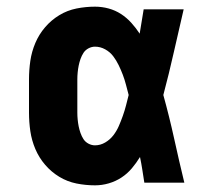

<svg xmlns="http://www.w3.org/2000/svg" viewBox="-20 -548 640 576"><path d="M265 8Q237 8 209.5 2.5Q182 -3 158 -17.5Q134 -32 115.5 -53.5Q97 -75 86 -101Q75 -127 71 -154.5Q67 -182 67 -210V-310Q67 -338 71 -365.5Q75 -393 86 -419Q97 -445 115.5 -466.5Q134 -488 158 -502.5Q182 -517 209.5 -522.5Q237 -528 265 -528Q286 -528 306 -522.5Q326 -517 343 -506Q360 -495 374 -479.5Q388 -464 399 -447Q402 -465 405 -483.5Q408 -502 411 -520H531Q516 -456 501.5 -391.5Q487 -327 470 -263Q488 -198 502.5 -132Q517 -66 533 0H413Q410 -19 407 -38.5Q404 -58 400 -77Q389 -59 375.5 -43Q362 -27 344.5 -15.5Q327 -4 306.5 2Q286 8 265 8ZM265 -112Q281 -112 295.5 -120.5Q310 -129 320 -142Q330 -155 336.5 -170Q343 -185 348.5 -200.5Q354 -216 358 -231.5Q362 -247 366 -263Q362 -278 358 -293.5Q354 -309 348.5 -323.5Q343 -338 336 -352.5Q329 -367 319.5 -379.5Q310 -392 295.5 -400Q281 -408 265 -408Q255 -408 245.5 -403Q236 -398 230.5 -389.5Q225 -381 221.5 -371Q218 -361 216 -351Q214 -341 213 -330.5Q212 -320 212 -310V-210Q212 -200 213 -189.5Q214 -179 216 -169Q218 -159 221.5 -149Q225 -139 230.5 -130.5Q236 -122 245.5 -117Q255 -112 265 -112Z"/></svg>

Font: Iosevka Etoile Heavy
Style: Regular
Weight: 900
Designer: Belleve Invis
Foundry: Belleve Invis
Version: Version 22.1.2; ttfautohint (v1.8.4)